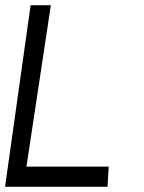

<svg xmlns="http://www.w3.org/2000/svg" viewBox="-30 -720 556 740"><path d="M-10.5 0 88 -700H166L72 -78H389L384.5 0Z"/></svg>

Font: Urbanist
Style: Italic
Weight: 400
Italic angle: -8°
Designer: Corey Hu
Foundry: Corey Hu
Version: Version 1.330; ttfautohint (v1.8.4.7-5d5b)